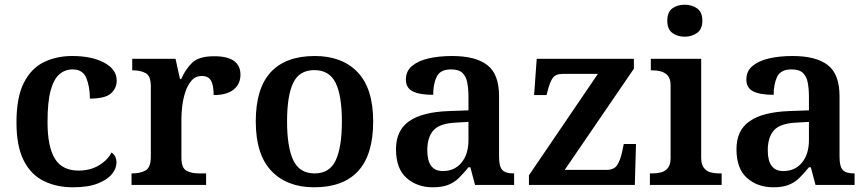

<svg xmlns="http://www.w3.org/2000/svg" viewBox="-20 -786 3688 816"><path d="M290 10Q220 10 165.5 -17Q111 -44 80.5 -104.5Q50 -165 50 -266Q50 -373 81.5 -434.5Q113 -496 166.5 -522Q220 -548 287 -548Q370 -548 423 -519.5Q476 -491 476 -444Q476 -411 451.5 -389Q427 -367 362 -367Q362 -417 347 -454Q332 -491 289 -491Q257 -491 233 -471Q209 -451 195.5 -402.5Q182 -354 182 -267Q182 -163 213 -112Q244 -61 314 -61Q363 -61 400 -83Q437 -105 454 -138Q475 -124 475 -95Q475 -70 455.5 -46Q436 -22 395 -6Q354 10 290 10Z M539 0V-49H542Q576 -49 598.5 -61.5Q621 -74 621 -121V-419Q621 -463 599.5 -475Q578 -487 545 -487H542V-536H726L745 -450H750Q770 -495 798.5 -521Q827 -547 890 -547Q947 -547 974.5 -527Q1002 -507 1002 -469Q1002 -429 973 -405.5Q944 -382 888 -382Q888 -423 877 -443Q866 -463 838 -463Q811 -463 794 -443.5Q777 -424 767.5 -394.5Q758 -365 754.5 -334.5Q751 -304 751 -283V-116Q751 -72 772.5 -60.5Q794 -49 825 -49H856V0Z M1315 10Q1200 10 1133.5 -59.5Q1067 -129 1067 -270Q1067 -410 1130.5 -479Q1194 -548 1318 -548Q1434 -548 1500 -479Q1566 -410 1566 -270Q1566 -129 1502.5 -59.5Q1439 10 1315 10ZM1317 -49Q1381 -49 1407 -105Q1433 -161 1433 -270Q1433 -379 1406.5 -433.5Q1380 -488 1316 -488Q1252 -488 1226 -433.5Q1200 -379 1200 -270Q1200 -161 1226.5 -105Q1253 -49 1317 -49Z M1819 10Q1753 10 1708 -29.5Q1663 -69 1663 -152Q1663 -232 1719 -271Q1775 -310 1888 -314L1971 -317V-374Q1971 -408 1966 -434.5Q1961 -461 1945.5 -476Q1930 -491 1897 -491Q1851 -491 1836 -460Q1821 -429 1821 -383Q1764 -383 1734.5 -397.5Q1705 -412 1705 -448Q1705 -484 1731.5 -506Q1758 -528 1802.5 -538Q1847 -548 1901 -548Q2001 -548 2051 -509.5Q2101 -471 2101 -377V-120Q2101 -79 2114.5 -64Q2128 -49 2162 -49H2165V0H1999L1979 -75H1971Q1949 -48 1929.5 -29Q1910 -10 1884 0Q1858 10 1819 10ZM1862 -59Q1912 -59 1941.5 -95Q1971 -131 1971 -191V-268L1919 -265Q1849 -262 1822.5 -232.5Q1796 -203 1796 -147Q1796 -59 1862 -59Z M2228 0V-41L2521 -472H2371Q2342 -472 2329.5 -455Q2317 -438 2307 -398L2303 -382H2250L2261 -536H2674V-494L2380 -64H2558Q2590 -64 2603.5 -85Q2617 -106 2625 -145L2631 -174H2683L2678 0Z M2890 -630Q2859 -630 2837.5 -646Q2816 -662 2816 -698Q2816 -735 2837.5 -750.5Q2859 -766 2890 -766Q2920 -766 2942.5 -750.5Q2965 -735 2965 -698Q2965 -662 2942.5 -646Q2920 -630 2890 -630ZM2742 0V-49H2755Q2772 -49 2789.5 -53.5Q2807 -58 2818.5 -72Q2830 -86 2830 -115V-424Q2830 -451 2818 -464.5Q2806 -478 2789 -482.5Q2772 -487 2755 -487H2746V-536H2960V-116Q2960 -87 2971.5 -72.5Q2983 -58 3000 -53.5Q3017 -49 3035 -49H3047V0Z M3266 10Q3200 10 3155 -29.5Q3110 -69 3110 -152Q3110 -232 3166 -271Q3222 -310 3335 -314L3418 -317V-374Q3418 -408 3413 -434.5Q3408 -461 3392.5 -476Q3377 -491 3344 -491Q3298 -491 3283 -460Q3268 -429 3268 -383Q3211 -383 3181.5 -397.5Q3152 -412 3152 -448Q3152 -484 3178.5 -506Q3205 -528 3249.5 -538Q3294 -548 3348 -548Q3448 -548 3498 -509.5Q3548 -471 3548 -377V-120Q3548 -79 3561.5 -64Q3575 -49 3609 -49H3612V0H3446L3426 -75H3418Q3396 -48 3376.5 -29Q3357 -10 3331 0Q3305 10 3266 10ZM3309 -59Q3359 -59 3388.5 -95Q3418 -131 3418 -191V-268L3366 -265Q3296 -262 3269.5 -232.5Q3243 -203 3243 -147Q3243 -59 3309 -59Z"/></svg>

Font: Noto Serif NP Hmong SemiBold
Style: Regular
Weight: 600
Designer: Dalton Maag Ltd
Foundry: Dalton Maag Ltd
Version: Version 1.001; ttfautohint (v1.8.4.7-5d5b)